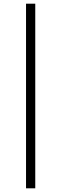

<svg xmlns="http://www.w3.org/2000/svg" viewBox="-20 -770 332 1040"><path d="M121 250V-750H171V250Z"/></svg>

Font: Arsenal
Style: Regular
Weight: 400
Designer: Andrij Shevchenko
Foundry: Stairsfor
Version: Version 2.001;PS 002.001;hotconv 1.0.88;makeotf.lib2.5.64775